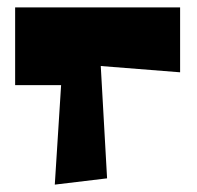

<svg xmlns="http://www.w3.org/2000/svg" viewBox="-20 -502 533 520"><path d="M145.5 -271.5H21V-481.9H467.8V-306.2L252.9 -323.2L270 -19L128.4 -2Z"/></svg>

Font: Some Time Later
Style: Regular
Weight: 400
Version: Version 003.300